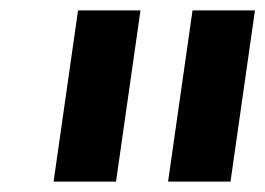

<svg xmlns="http://www.w3.org/2000/svg" viewBox="-20 -770 510 369"><path d="M83 -421 130 -750H250L203 -421ZM303 -421 350 -750H470L423 -421Z"/></svg>

Font: Finlandica
Style: Bold Italic
Weight: 700
Italic angle: -8°
Designer: Niklas Ekholm, Juho Hiilivirta, Jaakko Suomalainen
Foundry: Helsinki Type Studio
Version: Version 1.064; ttfautohint (v1.8.4.7-5d5b)